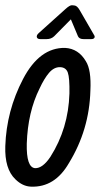

<svg xmlns="http://www.w3.org/2000/svg" viewBox="-20 -697 378 725"><path d="M247.6 -624 184.6 -560.1Q173.3 -549.3 156.2 -549.3H132.3Q121.1 -549.3 119.1 -556.6Q117.2 -564 126.5 -572.3L227.5 -663.1Q244.1 -678.2 252.4 -677.2L261.2 -676.3Q271.5 -675.3 281.2 -658.2L334.5 -565.9Q339.4 -559.1 336.4 -554.2Q333.5 -549.3 324.2 -549.3H295.4Q279.3 -549.3 274.4 -560.1ZM0 -145Q4.4 -278.8 66.9 -398.4Q129.4 -518.1 226.1 -516.1Q276.4 -513.2 304.2 -465.8Q325.2 -433.1 321.3 -355Q317.4 -207 240.2 -81.1Q187 11.2 97.2 7.8Q65.4 6.8 38.1 -20Q-2.9 -59.1 0 -145ZM170.4 -105Q238.3 -211.9 242.2 -344.2Q243.2 -402.8 236.1 -422.9Q229 -442.9 206.5 -443.4Q184.1 -443.8 165.5 -422.4Q147 -400.9 129.4 -362.8Q85 -273.9 81.1 -154.8Q79.1 -64.9 112.3 -62Q141.1 -61 170.4 -105Z"/></svg>

Font: Allan
Style: Regular
Weight: 400
Designer: Anton Koovit
Foundry: Anton Koovit
Version: Version 1.002